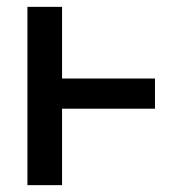

<svg xmlns="http://www.w3.org/2000/svg" viewBox="-20 -540 540 560"><path d="M60 0V-520H161V-311H432V-223H161V0Z"/></svg>

Font: Zed Sans Semibold
Style: Regular
Weight: 600
Designer: Belleve Invis
Foundry: Belleve Invis
Version: Version 1.0.0; ttfautohint (v1.8.4)